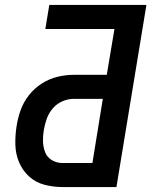

<svg xmlns="http://www.w3.org/2000/svg" viewBox="-20 -755 616 775"><path d="M232 0H450L571 -735H179L163 -638H442L411 -453H278Q245 -453 212 -445Q179 -437 149 -418Q119 -399 97 -371Q75 -343 63.5 -311Q52 -279 47 -246Q41 -209 42 -171Q43 -133 57 -100Q71 -67 97 -43Q123 -19 158.5 -9.5Q194 0 232 0ZM232 -97Q209 -97 189.5 -108.5Q170 -120 162 -141Q154 -162 153.5 -185Q153 -208 157 -231Q161 -254 169 -276.5Q177 -299 193.5 -318Q210 -337 232.5 -346.5Q255 -356 278 -356H395L353 -97Z"/></svg>

Font: Iosevka Sparkle SmBdObl
Style: Regular
Weight: 600
Italic angle: -9°
Designer: Belleve Invis
Foundry: Belleve Invis
Version: Version 4.5.0; ttfautohint (v1.8.3)